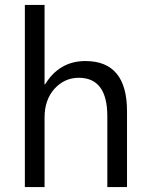

<svg xmlns="http://www.w3.org/2000/svg" viewBox="-20 -760 606 780"><path d="M496 0H416V-288Q416 -444 300 -444Q242 -444 201 -399Q161 -354 161 -283V0H81V-740H161V-417H163Q221 -512 327 -512Q496 -512 496 -308Z"/></svg>

Font: A Tai Tham KH New
Style: Regular
Weight: 400
Designer: Sangdang Kengtung
Foundry: Sangdang Kengtung
Version: Version 1.002